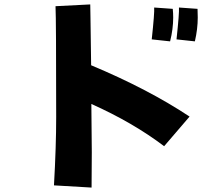

<svg xmlns="http://www.w3.org/2000/svg" viewBox="-20 -830 943 868"><path d="M393 -360Q395 -197 395 -142L394 18L224 8Q234 -169 234 -301Q234 -740 231 -802L388 -810Q388 -777 389 -752Q391 -625 392 -535Q650 -427 837 -303L722 -169Q581 -276 393 -360ZM677 -796 761 -790Q763 -771 763 -751Q763 -699 749 -643L666 -652Q679 -773 677 -796ZM789 -796 873 -790Q874 -771 874 -751Q874 -699 861 -643L778 -652Q791 -773 789 -796Z"/></svg>

Font: KN Bobohei
Style: Bold
Weight: 700
Designer: Kingnam Type Foundry
Version: Version 1.710;March 18, 2023